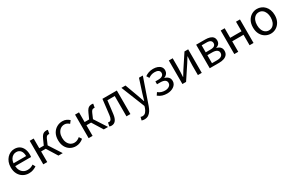

<svg xmlns="http://www.w3.org/2000/svg" viewBox="190 -2081 5819 3839"><g transform="rotate(-30 3099.5 -161.5)"><path d="M311.7 13.4Q239.5 13.4 180.4 -20.6Q121.3 -54.6 86.4 -118.2Q51.6 -181.9 51.6 -271Q51.6 -337.5 71.6 -390.1Q91.7 -442.7 126.5 -480.1Q161.4 -517.6 205 -537.2Q248.6 -556.8 295.4 -556.8Q364.6 -556.8 412.8 -525.7Q461 -494.5 486.4 -437.1Q511.9 -379.7 511.9 -301.7Q511.9 -287.4 510.9 -274.1Q510 -260.7 507.6 -249.7H141.9Q145 -192.4 168.3 -149.8Q191.7 -107.2 231.1 -83.5Q270.4 -59.8 322.3 -59.8Q361.8 -59.8 394.5 -71.2Q427.1 -82.7 457.5 -103.1L490.3 -42.5Q454.8 -19.4 411 -3Q367.2 13.4 311.7 13.4ZM140.7 -315.5H431.7Q431.7 -397.1 396.2 -440.3Q360.8 -483.6 296.5 -483.6Q258.5 -483.6 225.1 -463.9Q191.7 -444.3 169.2 -406.9Q146.7 -369.6 140.7 -315.5Z M646.1 0V-543.4H737.5V-319.1H841.6L896.1 -440.8Q918.2 -490.4 939.4 -515Q960.5 -539.6 984.6 -548.2Q1008.8 -556.8 1038 -556.8Q1047.3 -556.8 1056 -555.6Q1064.6 -554.4 1070.3 -551.2L1054.3 -464.9Q1049.9 -466.9 1046 -467.5Q1042 -468.1 1036 -468.1Q1022 -468.1 1009.4 -463.2Q996.8 -458.2 984.2 -442.5Q971.7 -426.7 957.7 -393.5L911.1 -285.2L1095.4 0H996L844.2 -245.3H737.5V0Z M1396.9 13.4Q1324.9 13.4 1267.3 -20.3Q1209.7 -54 1176.1 -117.6Q1142.6 -181.2 1142.6 -271Q1142.6 -361.9 1178.9 -425.7Q1215.2 -489.4 1274.9 -523.1Q1334.5 -556.8 1403.8 -556.8Q1457 -556.8 1495.6 -537.8Q1534.1 -518.9 1562.5 -492.7L1516 -432.8Q1492.8 -454.3 1466.4 -467.4Q1440.1 -480.5 1408.1 -480.5Q1358.7 -480.5 1319.9 -454.2Q1281.2 -427.8 1259 -380.8Q1236.8 -333.8 1236.8 -271Q1236.8 -208.7 1258.2 -161.8Q1279.7 -114.9 1317.6 -88.9Q1355.5 -62.9 1405.3 -62.9Q1442.7 -62.9 1475 -78.7Q1507.3 -94.4 1533 -116.9L1572.7 -55.4Q1536.2 -23.3 1490.9 -5Q1445.6 13.4 1396.9 13.4Z M1693.1 0V-543.4H1784.5V-319.1H1888.6L1943.1 -440.8Q1965.2 -490.4 1986.4 -515Q2007.5 -539.6 2031.6 -548.2Q2055.8 -556.8 2085 -556.8Q2094.3 -556.8 2103 -555.6Q2111.6 -554.4 2117.3 -551.2L2101.3 -464.9Q2096.9 -466.9 2093 -467.5Q2089 -468.1 2083 -468.1Q2069 -468.1 2056.4 -463.2Q2043.8 -458.2 2031.2 -442.5Q2018.7 -426.7 2004.7 -393.5L1958.1 -285.2L2142.4 0H2043L1891.2 -245.3H1784.5V0Z M2217.8 13.4Q2202.6 13.4 2191.3 11.1Q2180 8.8 2168.5 4.7L2185.3 -79.1Q2191.1 -78.1 2196.9 -76.6Q2202.6 -75.1 2210 -75.1Q2239.1 -75.1 2257.7 -102.9Q2276.2 -130.6 2283.4 -190.5Q2294.4 -279 2304.5 -367.2Q2314.5 -455.5 2325.1 -543.4H2657.7V0H2566.3V-469H2397.2Q2388.3 -393.4 2379.6 -318.5Q2370.9 -243.6 2360.7 -167.3Q2349.1 -77.2 2313.4 -31.9Q2277.7 13.4 2217.8 13.4Z M2850.9 234.2Q2832.1 234.2 2816.1 231.2Q2800.2 228.2 2787 223.2L2805 150.5Q2813 153.3 2824.2 156Q2835.5 158.7 2846.7 158.7Q2893.2 158.7 2922.5 125.4Q2951.8 92 2969.1 41.9L2981.4 0.7L2763.4 -543.4H2857.6L2968.4 -241.5Q2981.4 -205.6 2994.7 -165.9Q3008.1 -126.2 3021.5 -88.4H3026.5Q3037.6 -125.8 3049.2 -165.5Q3060.8 -205.2 3071.5 -241.5L3169.2 -543.4H3258L3053.5 45.5Q3035 99 3008.1 141.7Q2981.2 184.4 2943.4 209.3Q2905.5 234.2 2850.9 234.2Z M3502.5 13.4Q3446.3 13.4 3395.7 -1.6Q3345 -16.7 3297 -55.4L3337.1 -114.4Q3374.1 -84.1 3414.1 -71.9Q3454.1 -59.8 3494.9 -59.8Q3532.8 -59.8 3563.4 -71.7Q3594.1 -83.5 3612.2 -105.4Q3630.4 -127.2 3630.4 -157.8Q3630.4 -204.3 3594.3 -227Q3558.1 -249.7 3491.5 -249.7H3416V-315.5H3478.8Q3544.1 -315.5 3576.6 -338.6Q3609.2 -361.8 3609.2 -401.4Q3609.2 -442.7 3577.7 -463.2Q3546.2 -483.6 3496.4 -483.6Q3448.9 -483.6 3415 -471.3Q3381.2 -459.1 3348.2 -436L3310.6 -496.3Q3349.1 -524.3 3395.4 -540.5Q3441.7 -556.8 3501.1 -556.8Q3554 -556.8 3598.7 -540.8Q3643.5 -524.8 3670.5 -492.5Q3697.6 -460.1 3697.6 -410.5Q3697.6 -371 3674.5 -338.4Q3651.4 -305.9 3607.6 -289.4V-284.4Q3655.8 -272.6 3688.6 -240.2Q3721.5 -207.8 3721.5 -149.6Q3721.5 -112.1 3703.7 -81.9Q3686 -51.8 3655.4 -30.7Q3624.8 -9.6 3585.5 1.9Q3546.2 13.4 3502.5 13.4Z M3858.1 0V-543.4H3947.2V-316.1Q3947.2 -273.5 3944.3 -220.9Q3941.4 -168.3 3938.3 -115.7H3942.5Q3958.3 -141.1 3978.8 -174.2Q3999.4 -207.3 4014.2 -232.3L4219.7 -543.4H4304.8V0H4215.8V-226.7Q4215.8 -269.9 4219.2 -322.5Q4222.5 -375.1 4225.7 -427.7H4221.1Q4205.9 -402.7 4185.2 -369.2Q4164.6 -335.7 4148.8 -311.1L3942.9 0Z M4489.1 0V-543.4H4697.1Q4756.9 -543.4 4802.1 -529.4Q4847.2 -515.4 4872.3 -485.3Q4897.4 -455.3 4897.4 -405.2Q4897.4 -360.4 4873.3 -331Q4849.2 -301.6 4806.9 -289.4V-285Q4838 -278.2 4863.6 -262.7Q4889.2 -247.1 4904.9 -220.9Q4920.6 -194.7 4920.6 -155.5Q4920.6 -101.3 4893.1 -67.2Q4865.6 -33 4817.7 -16.5Q4769.8 0 4706.7 0ZM4578.6 -315.5H4682Q4749.9 -315.5 4778.9 -337.5Q4807.9 -359.5 4807.9 -396.6Q4807.9 -435.6 4779.8 -456.6Q4751.8 -477.6 4688.1 -477.6H4578.6ZM4578.6 -65.2H4696.4Q4764.3 -65.2 4797.4 -90.4Q4830.6 -115.6 4830.6 -160.8Q4830.6 -202 4795.4 -225.9Q4760.2 -249.7 4690.6 -249.7H4578.6Z M5056.1 0V-543.4H5147.5V-322.5H5409V-543.4H5500.4V0H5409V-241.9H5147.5V0Z M5896.1 13.4Q5829.6 13.4 5772 -20.3Q5714.4 -54 5679.5 -117.6Q5644.6 -181.2 5644.6 -271Q5644.6 -361.9 5679.5 -425.7Q5714.4 -489.4 5772 -523.1Q5829.6 -556.8 5896.1 -556.8Q5945.9 -556.8 5991.3 -537.7Q6036.7 -518.6 6071.8 -481.9Q6106.8 -445.3 6127 -392.1Q6147.3 -338.9 6147.3 -271Q6147.3 -181.2 6112.1 -117.6Q6076.8 -54 6019.7 -20.3Q5962.7 13.4 5896.1 13.4ZM5896.1 -62.9Q5943.2 -62.9 5978.7 -88.9Q6014.2 -114.9 6034 -161.8Q6053.7 -208.7 6053.7 -271Q6053.7 -333.8 6034 -380.8Q6014.2 -427.8 5978.7 -454.2Q5943.2 -480.5 5896.1 -480.5Q5849.1 -480.5 5813.6 -454.2Q5778.1 -427.8 5758.4 -380.8Q5738.8 -333.8 5738.8 -271Q5738.8 -208.7 5758.4 -161.8Q5778.1 -114.9 5813.6 -88.9Q5849.1 -62.9 5896.1 -62.9Z"/></g></svg>

Font: Noto Sans TC
Style: Regular
Weight: 100
Designer: Ryoko NISHIZUKA 西塚涼子 (kana, bopomofo & ideographs); Paul D. Hunt (Latin, Greek & Cyrillic); Sandoll Communications 산돌커뮤니
Foundry: Adobe
Version: Version 2.004;hotconv 1.0.118;makeotfexe 2.5.65603